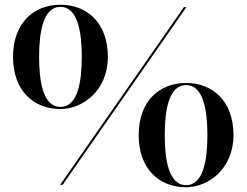

<svg xmlns="http://www.w3.org/2000/svg" viewBox="-20 -780 1040 810"><path d="M35 -540C35 -397 122 -320 235 -320C328 -320 435 -397 435 -540C435 -683 348 -760 235 -760C122 -760 35 -683 35 -540ZM145 -540C145 -642 161 -751 235 -751C309 -751 325 -642 325 -540C325 -438 309 -329 235 -329C161 -329 145 -438 145 -540ZM756 -750 233.5 0H244L766.5 -750ZM565 -210C565 -67 652 10 765 10C858 10 965 -67 965 -210C965 -353 878 -430 765 -430C652 -430 565 -353 565 -210ZM675 -210C675 -312 691 -421 765 -421C839 -421 855 -312 855 -210C855 -108 839 1 765 1C691 1 675 -108 675 -210Z"/></svg>

Font: Bodoni* 24
Style: Regular
Weight: 400
Version: Version 2.3